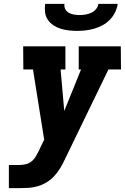

<svg xmlns="http://www.w3.org/2000/svg" viewBox="-20 -975 647 995"><path d="M26 0V-120H81Q97 -120 114 -124Q131 -128 145 -140Q159 -152 167.5 -168Q176 -184 185 -200V-202L209 -251L151 -615H101L100 -735H319V-615H294L313 -400L400 -615H388V-735H606L607 -615H542L316 -149Q306 -127 292.5 -104.5Q279 -82 261.5 -63Q244 -44 222 -30.5Q200 -17 176 -10Q152 -3 128 -1.5Q104 0 80 0ZM379 -815Q357 -815 335.5 -817.5Q314 -820 293.5 -826.5Q273 -833 256 -844.5Q239 -856 227.5 -873Q216 -890 213.5 -911.5Q211 -933 214 -955H314Q312 -940 318.5 -927.5Q325 -915 337 -908.5Q349 -902 363.5 -899.5Q378 -897 393 -897Q408 -897 422.5 -899.5Q437 -902 452 -908.5Q467 -915 477.5 -927.5Q488 -940 490 -955H590Q587 -933 576.5 -911.5Q566 -890 549.5 -873Q533 -856 512 -844.5Q491 -833 468.5 -826.5Q446 -820 423.5 -817.5Q401 -815 379 -815Z"/></svg>

Font: Iosevka Etoile Heavy
Style: Italic
Weight: 900
Italic angle: -9°
Designer: Belleve Invis
Foundry: Belleve Invis
Version: Version 22.1.2; ttfautohint (v1.8.4)